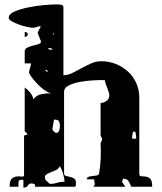

<svg xmlns="http://www.w3.org/2000/svg" viewBox="-20 -847 740 878"><path d="M580 7Q573 -12 566 -21Q559 -30 542 -30Q542 -22 540 -20.5Q538 -19 537.5 -18Q537 -17 540 -12.5Q543 -8 553 7H407Q415 -3 413 -8.5Q411 -14 411 -27H377Q377 -36 385 -38.5Q393 -41 403 -42Q413 -43 422 -44.5Q431 -46 433 -53Q439 -88 440.5 -123.5Q442 -159 440 -193L447 -207V-213L440 -227V-376Q454 -376 467 -385.5Q480 -395 480 -410Q480 -417 477 -426Q474 -435 470.5 -444.5Q467 -454 463.5 -463Q460 -472 460 -480L443 -481Q433 -481 405 -479.5Q377 -478 348 -473Q319 -468 296 -457Q273 -446 273 -427V-53Q273 -45 281.5 -42.5Q290 -40 300 -38Q310 -36 318.5 -31Q327 -26 327 -13Q327 -11 327 -2Q327 7 320 7H140Q142 -4 135.5 -6Q129 -8 123 -8Q115 -8 112.5 -5Q110 -2 107.5 1.5Q105 5 101 8Q97 11 87 11V-25Q69 -25 66.5 -21Q64 -17 64 7H24Q24 -22 34.5 -30.5Q45 -39 57 -40Q69 -41 79.5 -39.5Q90 -38 90 -47V-227L107 -233L93 -247V-447Q107 -437 118 -423.5Q129 -410 133 -393Q146 -412 170 -416.5Q194 -421 213 -420Q199 -424 184 -434.5Q169 -445 155.5 -458.5Q142 -472 130.5 -486.5Q119 -501 113 -513Q112 -516 113.5 -522Q115 -528 117 -535Q119 -542 120.5 -548Q122 -554 122 -557H93V-613Q93 -623 103.5 -628.5Q114 -634 127 -637.5Q140 -641 152 -644Q164 -647 167 -653V-660Q166 -661 164 -666Q162 -671 160 -676.5Q158 -682 156 -687Q154 -692 153 -693V-700Q155 -703 160 -713.5Q165 -724 167 -727H163Q155 -727 147 -723.5Q139 -720 130 -720Q122 -720 103.5 -724Q85 -728 66 -735Q47 -742 33 -750Q19 -758 20 -766Q20 -783 47 -794.5Q74 -806 111 -813.5Q148 -821 185 -824Q222 -827 242 -827Q248 -827 259 -825.5Q270 -824 270 -813V-503Q290 -503 310.5 -513Q331 -523 352.5 -535Q374 -547 396.5 -557Q419 -567 443 -567Q478 -567 509.5 -554.5Q541 -542 565 -520Q589 -498 603 -467.5Q617 -437 617 -400V-53Q617 -41 626 -41Q635 -41 646.5 -39.5Q658 -38 667 -29.5Q676 -21 676 7ZM107 -690Q107 -685 102.5 -681.5Q98 -678 93 -678V-700H100Q103 -699 107 -693ZM227 -693H220L227 -687ZM220 -620Q218 -625 214.5 -626Q211 -627 207 -627H200Q202 -621 205.5 -620.5Q209 -620 213 -620ZM200 -520Q199 -523 193 -527H187Q189 -521 193 -520ZM220 -253Q222 -251 227 -245.5Q232 -240 233 -240Q240 -238 244.5 -241.5Q249 -245 251 -251Q253 -257 253.5 -263Q254 -269 254 -272Q254 -283 250 -291.5Q246 -300 230 -300H227L220 -260ZM603 -213Q603 -216 602 -226.5Q601 -237 600 -240Q600 -241 597.5 -243.5Q595 -246 593 -247Q592 -246 589.5 -243.5Q587 -241 587 -240Q586 -237 585 -226.5Q584 -216 584 -213ZM275 -16Q275 -30 268.5 -52.5Q262 -75 253 -87Q248 -75 235.5 -69Q223 -63 210.5 -58.5Q198 -54 190 -47.5Q182 -41 187 -27Q187 -25 195 -17.5Q203 -10 207 -7Q207 -6 210 -6Q226 -6 241 -11Q256 -16 275 -16Z"/></svg>

Font: Genkaimincho
Style: Regular
Weight: 800
Designer: Dr. Ken Lunde (project architect, glyph set definition & overall production); Masataka HATTORI \u670D \u90E8 \u6B63 \u8C
Foundry: Adobe Systems Incorporated
Version: Version 1.00